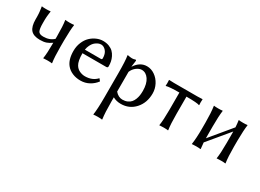

<svg xmlns="http://www.w3.org/2000/svg" viewBox="-29 -1043 2546 1882"><g transform="rotate(30 1244.0 -102.0)"><path d="M67.9 -291Q67.9 -307.1 67.9 -319.1Q67.9 -331.1 67.1 -342.5Q66.4 -354 66.2 -359.9Q65.9 -365.7 64.5 -376.7Q63 -387.7 62.7 -391.4Q62.5 -395 60.3 -409.4Q58.1 -423.8 57.1 -429.2L58.1 -432.1Q71.8 -429.2 106.9 -429.2Q122.1 -429.2 134 -429.9Q146 -430.7 150.4 -431.6L154.8 -432.1L157.2 -429.2Q156.7 -425.3 155 -413.8Q153.3 -402.3 153.1 -399.9Q152.8 -397.5 151.9 -388.9Q150.9 -380.4 150.6 -377.9Q150.4 -375.5 149.7 -368.2Q148.9 -360.8 148.9 -356.7Q148.9 -352.5 148.4 -345Q147.9 -337.4 147.9 -330.1Q147.9 -322.8 147.9 -313.7Q147.9 -304.7 147.9 -293Q147.9 -229 160.4 -205.1Q172.9 -181.2 216.8 -181.2Q289.1 -181.2 333 -223.1V-250Q333 -369.1 323.2 -429.2L324.2 -432.1Q337.9 -429.2 373 -429.2Q388.2 -429.2 400.1 -429.9Q412.1 -430.7 416.5 -431.6L420.9 -432.1L422.9 -429.2Q414.6 -376.5 413.1 -250V-179.2Q413.1 -63.5 422.9 0L420.9 2.9Q407.2 0 373 0Q357.4 0 345.2 1Q333 1 328.6 2L324.2 2.9L323.2 0Q333 -59.6 333 -178.7Q302.7 -156.7 274.7 -147Q246.6 -137.2 204.1 -137.2Q131.3 -137.2 99.6 -173.8Q67.9 -210.4 67.9 -291Z M898.9 -104 918.9 -79.1Q889.2 -38.6 844.5 -14.4Q799.8 9.8 747.6 9.8Q697.3 9.8 656 -7.6Q614.7 -24.9 588.9 -56.2Q543.9 -109.4 543.9 -209Q543.9 -261.7 562.5 -306.4Q581.1 -351.1 610.6 -379.4Q640.1 -407.7 676.3 -423.3Q712.4 -439 748.5 -439Q786.6 -439 816.7 -427.2Q846.7 -415.5 865.5 -396.7Q884.3 -377.9 896.7 -352.5Q909.2 -327.1 914.1 -302Q918.9 -276.9 918.9 -250Q918.9 -232.9 900.9 -232.9H631.8Q631.8 -144.5 655.8 -106Q674.3 -75.7 704.3 -62.3Q734.4 -48.8 764.6 -48.8Q848.1 -48.8 898.9 -104ZM634.8 -274.9H815.9Q829.6 -274.9 829.6 -289.1Q829.6 -341.3 804.4 -370.1Q779.3 -398.9 748.5 -398.9Q740.2 -398.9 729.5 -396.2Q718.8 -393.6 703.6 -385Q688.5 -376.5 675.5 -363.5Q662.6 -350.6 651.1 -327.4Q639.6 -304.2 634.8 -274.9Z M1034.7 32.2V-234.9Q1034.7 -380.4 1024.4 -436L1026.4 -439Q1059.1 -432.1 1077.6 -432.1Q1095.7 -432.1 1113.3 -439Q1122.6 -439 1122.6 -429.2L1113.3 -359.9H1115.2Q1167 -439 1245.6 -439Q1293 -439 1334.7 -410.2Q1376.5 -381.3 1400.9 -334.2Q1425.3 -287.1 1425.3 -234.9Q1425.3 -128.9 1362.8 -59.6Q1300.3 9.8 1203.6 9.8Q1154.3 9.8 1114.3 -12.2V32.2Q1114.3 161.1 1124.5 231.9L1122.6 234.9Q1108.9 231.9 1074.7 231.9Q1059.1 231.9 1046.9 232.7Q1034.7 233.4 1029.8 234.4L1025.4 234.9L1024.4 231.9Q1034.7 165.5 1034.7 32.2ZM1114.3 -300.8V-77.1Q1150.9 -34.2 1197.3 -34.2Q1228 -34.2 1252 -44.7Q1275.9 -55.2 1290.3 -71.8Q1304.7 -88.4 1313.7 -111.6Q1322.8 -134.8 1326.2 -158.2Q1329.6 -181.6 1329.6 -208Q1329.6 -289.6 1297.9 -336.2Q1266.1 -382.8 1218.3 -382.8Q1190.4 -382.8 1160.2 -360.6Q1129.9 -338.4 1114.3 -300.8Z M1647.5 -374Q1591.8 -374 1554.9 -371.1Q1518.1 -368.2 1508.8 -365.2L1499.5 -362.8L1497.6 -366.2Q1500.5 -388.7 1497.6 -429.2L1499.5 -431.2Q1529.8 -429.2 1554.2 -429.2H1820.3Q1845.2 -429.2 1875.5 -431.2L1877.4 -429.2Q1874.5 -388.7 1877.4 -366.2L1875.5 -362.8Q1852.1 -374 1727.5 -374V-180.2Q1727.5 -63.5 1737.3 0L1735.4 2.9Q1721.7 0 1687.5 0Q1671.9 0 1659.7 1Q1647 1 1642.6 2L1638.2 2.9L1637.2 0Q1647.5 -63.5 1647.5 -180.2Z M2096.2 -250V-180.2Q2096.2 -135.3 2096.7 -115.7L2293.9 -353.5Q2291.5 -394.5 2286.1 -429.2L2287.1 -432.1Q2300.8 -429.2 2335.9 -429.2Q2351.1 -429.2 2363.3 -429.9Q2375.5 -430.7 2379.9 -431.6L2384.3 -432.1L2386.2 -429.2Q2377.4 -373 2376 -250V-179.2Q2376 -66.4 2386.2 0L2384.3 2.9Q2370.1 0 2335.9 0Q2320.3 0 2308.1 1Q2295.9 1 2291.5 2L2287.1 2.9L2286.1 0Q2295.9 -60.1 2295.9 -179.2V-250V-307.6L2098.1 -69.8Q2100.6 -30.8 2105 0L2103 2.9Q2089.4 0 2055.2 0Q2039.6 0 2027.3 1Q2015.1 1 2010.7 2L2006.3 2.9L2005.4 0Q2016.1 -69.3 2016.1 -180.2V-249Q2016.1 -356 2005.4 -429.2L2006.3 -432.1Q2020 -429.2 2055.2 -429.2Q2070.3 -429.2 2082.3 -429.9Q2094.2 -430.7 2098.6 -431.6L2103 -432.1L2105 -429.2Q2096.2 -364.7 2096.2 -250Z"/></g></svg>

Font: Linux Biolinum
Style: Regular
Weight: 400
Designer: Philipp H. Poll
Foundry: Philipp H. Poll
Version: Version 0.6.4